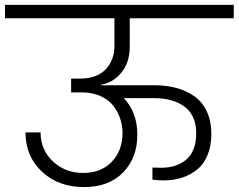

<svg xmlns="http://www.w3.org/2000/svg" viewBox="-49 -760 966 777"><path d="M-28.8 -686V-740.2H897V-686H476.1V-570.8Q476.1 -509.3 443.6 -467.8Q411.1 -426.3 359.9 -417V-415H575.2Q624 -415 664.6 -404.1Q705.1 -393.1 737.5 -370.4Q770 -347.7 788.1 -308.6Q806.2 -269.5 806.2 -217.8Q806.2 -169.4 791 -132.6Q775.9 -95.7 748.8 -73.7Q721.7 -51.8 687 -40.8Q652.3 -29.8 610.8 -29.8Q594.2 -29.8 567.9 -33.2V-82Q580.1 -81.1 603 -81.1Q632.8 -81.1 657.5 -88.6Q682.1 -96.2 702.4 -112.1Q722.7 -127.9 733.9 -155.8Q745.1 -183.6 745.1 -221.2Q745.1 -259.3 731.4 -287.4Q717.8 -315.4 693.6 -331.5Q669.4 -347.7 640.1 -355.2Q610.8 -362.8 576.2 -362.8H452.1Q506.8 -305.2 506.8 -214.8Q506.8 -121.1 449 -62Q391.1 -2.9 291 -2.9Q187.5 -2.9 120.8 -65.2Q54.2 -127.4 54.2 -224.1H115.2Q115.2 -154.3 164.8 -107.2Q214.4 -60.1 288.1 -60.1Q359.9 -60.1 403.3 -105.2Q446.8 -150.4 446.8 -222.2Q446.8 -252 437.5 -279.8Q428.2 -307.6 409.4 -332Q390.6 -356.4 357.4 -371.3Q324.2 -386.2 280.8 -386.2H238.8V-441.9H273.9Q342.8 -441.9 378.4 -479.2Q414.1 -516.6 414.1 -575.2V-686Z"/></svg>

Font: SVN-Poppins Light
Style: Regular
Weight: 300
Designer: Ninad Kale (Devanagari), Jonny Pinhorn (Latin)
Foundry: Indian Type Foundry
Version: Version 3.002 2017